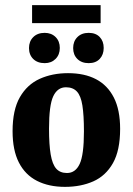

<svg xmlns="http://www.w3.org/2000/svg" viewBox="-20 -718 518 748"><path d="M307 -206Q307 -269 301 -307Q295 -345 279.5 -361.5Q264 -378 237 -378Q204 -378 187.5 -343Q171 -308 171 -217Q171 -154 177.5 -116Q184 -78 199 -61Q214 -44 241 -44Q274 -44 290.5 -79.5Q307 -115 307 -206ZM29 -207Q29 -290 57.5 -339.5Q86 -389 135 -411Q184 -433 245 -433Q309 -433 354 -409.5Q399 -386 423.5 -338Q448 -290 448 -216Q448 -132 420 -82.5Q392 -33 343.5 -11.5Q295 10 233 10Q170 10 124 -13.5Q78 -37 53.5 -85Q29 -133 29 -207ZM154.3 -472Q126 -472 109.5 -488.2Q93 -504.5 93 -530.8Q93 -557 109.6 -573.5Q126.2 -590 154 -590Q180 -590 196.5 -573.8Q213 -557.5 213 -531.2Q213 -505 196.5 -488.5Q180 -472 154.3 -472ZM325.5 -472Q298 -472 281.5 -488.2Q265 -504.5 265 -530.8Q265 -557 281.5 -573.5Q298 -590 325.5 -590Q353 -590 368.5 -573.8Q384 -557.5 384 -531.2Q384 -505 368.5 -488.5Q353 -472 325.5 -472ZM105 -698H372V-628H105Z"/></svg>

Font: Yrsa
Style: Regular
Weight: 400
Designer: Anna Giedrys (Yrsa+Rasa design), David Brezina (Yrsa art-direction, Rasa art-direction, design)
Foundry: Rosetta Type Foundry
Version: Version 2.004